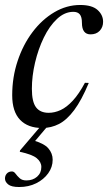

<svg xmlns="http://www.w3.org/2000/svg" viewBox="-25 -504 434 771"><path d="M52 247Q20.5 247 7.8 236.5Q-5 226 -5 213Q-5 201 2.5 192.8Q10 184.5 23 184.5Q31 184.5 37.5 193.5Q44 202.5 53.8 211.5Q63.5 220.5 81 220.5Q107 220.5 124 205.5Q141 190.5 141 166.5Q141 146.5 122.5 131.2Q104 116 54.5 105.5L55.5 100L154 -15.5H181.5L89.5 93.5L103 58Q152 71.5 169.2 91.8Q186.5 112 186.5 137.5Q186.5 167 168.5 192Q150.5 217 120.2 232Q90 247 52 247ZM269.5 -456.5Q234.5 -456.5 204 -428Q173.5 -399.5 151 -353.2Q128.5 -307 115.8 -252.8Q103 -198.5 103 -147.5Q103 -95 119.8 -73Q136.5 -51 170.5 -51Q194.5 -51 218.8 -62.2Q243 -73.5 267.5 -100Q292 -126.5 316 -171.5L331.5 -171Q302.5 -101.5 273 -62Q243.5 -22.5 212 -6.2Q180.5 10 144.5 10Q87 10 55.5 -23Q24 -56 24 -121.5Q24 -194 45.8 -259.2Q67.5 -324.5 105.5 -375Q143.5 -425.5 193 -454.8Q242.5 -484 297 -484Q344.5 -484 366.8 -464Q389 -444 389 -416.5Q389 -395 375.5 -380.5Q362 -366 338.5 -366Q321.5 -366 312.8 -377.5Q304 -389 304 -412.5Q304 -436 295.5 -446.2Q287 -456.5 269.5 -456.5Z"/></svg>

Font: Newsreader 48pt
Style: Italic
Weight: 400
Italic angle: -17°
Version: Version 1.003